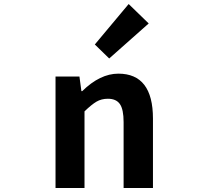

<svg xmlns="http://www.w3.org/2000/svg" viewBox="-20 -944 1040 964"><path d="M258.8 0V-559.6H378.9L388.7 -486.3H392.6Q482.4 -574.2 574.2 -574.2Q748 -574.2 748 -348.6V0H600.6V-331.1Q600.6 -394.5 582 -421.4Q563.5 -448.2 521.5 -448.2Q489.3 -448.2 464.4 -433.6Q439.5 -418.9 404.3 -384.8V0ZM528.3 -650.4 456.1 -720.7 626 -923.8 726.6 -826.2Z"/></svg>

Font: GenEi Gothic M Regular
Style: Bold
Weight: 700
Designer: o_tamon (Modified); [Source Han Sans]
Ryoko NISHIZUKA  (kana & ideographs); Paul D. Hunt (Latin, Greek & Cyrillic); Wenl
Version: Version 1.1a;Original Version 1.004